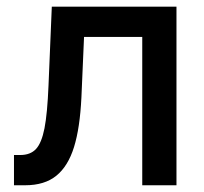

<svg xmlns="http://www.w3.org/2000/svg" viewBox="-20 -550 606 570"><path d="M21.5 -89.8H40Q70.3 -89.8 86.9 -107.7Q103.5 -125.5 112.1 -169.2Q120.6 -212.9 124 -295.9L133.8 -530.3H503.9V0H402.3V-440.4H229.5L221.7 -260.7Q217.3 -169.9 199.7 -113.3Q182.1 -56.6 147.2 -28.3Q112.3 0 54.7 0H21.5Z"/></svg>

Font: WEMIX Pretendard Medium
Style: Regular
Weight: 500
Designer: Base glyphs from Inter by Rasmus Andersson; Hangeul glyphs from Noto Sans CJK(Source Han Sans) by Jang Soo-young and Kan
Foundry: Kil Hyung-jin
Version: Version 1.000